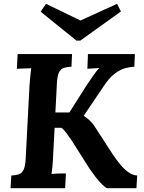

<svg xmlns="http://www.w3.org/2000/svg" viewBox="-20 -982 751 1002"><path d="M35 0 39 -66Q61 -67 77 -72Q93 -77 102.5 -95Q112 -113 114 -153L134 -536Q136 -563 138.5 -588Q141 -613 143 -626Q127 -625 103 -624.5Q79 -624 68 -623L72 -700H356L353 -634Q331 -633 314.5 -628Q298 -623 288.5 -605.5Q279 -588 277 -547L269 -395H342L425 -526Q445 -556 465.5 -586Q486 -616 499 -627Q483 -626 465 -625Q447 -624 436 -623L439 -700H684L681 -634Q659 -633 633 -626Q607 -619 579 -598Q551 -577 521 -532L417 -378Q436 -365 451 -350.5Q466 -336 476 -319L570 -174Q589 -146 609.5 -121.5Q630 -97 652 -82Q674 -67 696 -66L692 0H540Q532 -1 514.5 -18Q497 -35 478.5 -59Q460 -83 447 -102L356 -246Q343 -265 328.5 -285Q314 -305 301 -315Q300 -315 287 -315Q274 -315 265 -315L257 -164Q256 -137 253.5 -112Q251 -87 249 -74Q265 -76 289.5 -76.5Q314 -77 324 -77L320 0ZM399 -770H379L192 -921L220 -962L400 -875L591 -962L611 -922Z"/></svg>

Font: Lora
Style: Italic
Weight: 400
Italic angle: -3°
Designer: Olga Karpushina, Alexei Vanyashin (Cyrillic)
Foundry: Cyreal
Version: Version 3.008